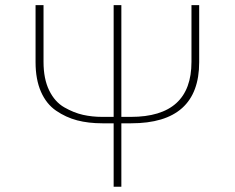

<svg xmlns="http://www.w3.org/2000/svg" viewBox="-20 -710 892 730"><path d="M115.2 -473.6V-690.4H145.5V-474.6Q145.5 -410.2 167 -366.2Q188.5 -322.3 224.6 -301.8Q260.7 -281.2 295.4 -273.4Q330.1 -265.6 369.1 -265.6H412.1V-690.4H441.4V-265.6H477.5Q708 -265.6 708 -474.6V-690.4H737.3V-473.6Q737.3 -241.2 478.5 -241.2H441.4V0H412.1V-241.2H369.1Q316.4 -241.2 273.4 -252.4Q230.5 -263.7 193.4 -289.1Q156.2 -314.5 135.7 -361.3Q115.2 -408.2 115.2 -473.6Z"/></svg>

Font: Gothic A1 Thin
Style: Regular
Weight: 250
Designer: HanYang I&C Co.,Ltd.
Foundry: HanYang I&C Co.,Ltd.
Version: Version 2.50